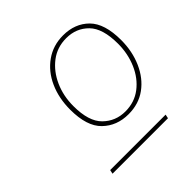

<svg xmlns="http://www.w3.org/2000/svg" viewBox="-129 -807 639 639"><g transform="rotate(-45 191.0 -487.0)"><path d="M225 -368Q170 -368 134 -403Q98 -438 98 -516Q98 -570 117.5 -613.5Q137 -657 173 -682.5Q209 -708 256 -708Q312 -708 347 -673Q382 -638 382 -560Q382 -507 362.5 -463Q343 -419 308 -393.5Q273 -368 225 -368ZM224 -382Q267 -382 299 -406.5Q331 -431 348.5 -471.5Q366 -512 366 -559Q366 -631 335 -662.5Q304 -694 257 -694Q214 -694 182 -669.5Q150 -645 132 -605Q114 -565 114 -517Q114 -445 146 -413.5Q178 -382 224 -382ZM47 -266 50 -280H311L308 -266Z"/></g></svg>

Font: Prodigy Sans Thin
Style: Italic
Weight: 100
Italic angle: -13°
Designer: Wei Huang
Foundry: Wei Huang
Version: Version 1.003; ttfautohint (v1.8.3)